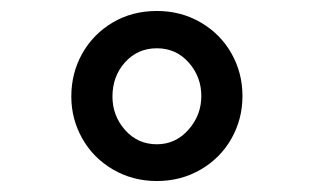

<svg xmlns="http://www.w3.org/2000/svg" viewBox="-20 -729 572 350"><path d="M110 -553Q110 -596 130 -631.5Q150 -667 185.5 -688Q221 -709 266 -709Q310 -709 346 -688Q382 -667 402 -631.5Q422 -596 422 -554Q422 -512 402 -476.5Q382 -441 346 -420Q310 -399 266 -399Q222 -399 186 -420Q150 -441 130 -476.5Q110 -512 110 -553ZM347 -554Q347 -589 324 -615Q301 -641 266 -641Q231 -641 208 -615.5Q185 -590 185 -553Q185 -518 208 -492Q231 -466 266 -466Q300 -466 323.5 -492.5Q347 -519 347 -554Z"/></svg>

Font: Lexend
Style: Regular
Weight: 400
Designer: Thomas Jockin
Foundry: Lexend
Version: Version 1.000